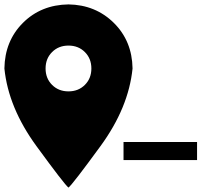

<svg xmlns="http://www.w3.org/2000/svg" viewBox="-20 -796 915 872"><path d="M291 -381Q336 -381 365.5 -410.5Q395 -440 395 -485Q395 -530 365.5 -559.5Q336 -589 291 -589Q246 -589 216.5 -559.5Q187 -530 187 -485Q187 -440 216.5 -410.5Q246 -381 291 -381ZM291 -776Q414 -774 497 -692Q580 -610 582 -485Q564 -307 436.5 -132.5Q309 42 291 56Q273 42 145.5 -132.5Q18 -307 0 -485Q2 -610 84 -692Q166 -774 291 -776ZM541 -151H875V-69H541Z"/></svg>

Font: JetBrainsMono NF
Style: Regular
Weight: 400
Designer: Philipp Nurullin, Konstantin Bulenkov
Foundry: JetBrains
Version: Version 2.251; ttfautohint (v1.8.3);Nerd Fonts 2.2.2